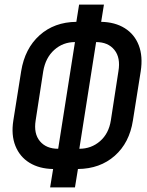

<svg xmlns="http://www.w3.org/2000/svg" viewBox="-20 -790 640 835"><path d="M198 25 211 -55Q151 -56 108.5 -82Q66 -108 47 -155.5Q28 -203 38 -266L72 -480Q88 -579 152 -636.5Q216 -694 312 -695L324 -770H432L420 -695Q480 -694 522.5 -667.5Q565 -641 583.5 -593Q602 -545 592 -480L558 -266Q543 -169 479 -112.5Q415 -56 319 -55L306 25ZM233 -143 306 -607Q254 -607 216 -573Q178 -539 168 -480L135 -266Q126 -209 153.5 -176Q181 -143 233 -143ZM325 -143Q377 -143 415 -176Q453 -209 462 -266L495 -480Q505 -539 477.5 -573Q450 -607 398 -607Z"/></svg>

Font: JetBrains Mono NL SemiBold
Style: Italic
Weight: 600
Italic angle: -9°
Monospace: yes
Designer: Philipp Nurullin, Konstantin Bulenkov
Foundry: JetBrains
Version: Version 2.305; ttfautohint (v1.8.4.7-5d5b)